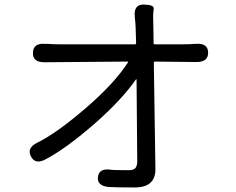

<svg xmlns="http://www.w3.org/2000/svg" viewBox="-20 -797 1040 845"><path d="M573 28Q487 28 459 26Q406 21 411 -18Q416 -58 468 -50Q478 -48 547 -48Q568 -48 576 -57.5Q584 -67 584 -88L581 -446Q581 -451 578 -447Q515 -357 399 -255Q272 -144 181 -96Q135 -71 116 -109Q97 -146 144 -169Q230 -211 363 -326Q482 -429 543 -522Q546 -526 541 -526L176 -523Q123 -523 125 -565Q126 -608 178 -604H190Q215 -602 240 -602H574Q579 -602 579 -607L577 -674Q576 -699 573 -724Q568 -778 613 -777Q659 -776 656.5 -758.5Q654 -741 654 -725Q654 -699 655 -673L656 -607Q656 -602 661 -602H788Q813 -602 838 -604H842Q895 -608 896 -566Q897 -524 844 -524L662 -526Q657 -526 657 -521L664 -52Q664 28 573 28Z"/></svg>

Font: Resource Han Rounded HK
Style: Regular
Weight: 400
Designer: Cyano Hao (round all glyphs); Ryoko NISHIZUKA  (kana, bopomofo & ideographs); Paul D. Hunt (Latin, Greek & Cyrillic); Sa
Foundry: Cyano Hao
Version: 0.990